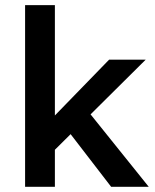

<svg xmlns="http://www.w3.org/2000/svg" viewBox="-20 -723 601 743"><path d="M168.9 -120.1V-252L402.3 -492.2H543.9ZM77.1 0V-703.1H192.4V0ZM410.2 0 227.5 -237.3 300.8 -317.4 555.7 0Z"/></svg>

Font: Sen SemiBold
Style: Regular
Weight: 600
Designer: Kosal Sen, Philatype
Foundry: Philatype
Version: Version 2.000;gftools[0.9.31]